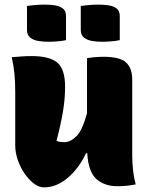

<svg xmlns="http://www.w3.org/2000/svg" viewBox="-20 -799 640 832"><path d="M118 -556Q195 -556 228.5 -527.5Q262 -499 262 -423Q262 -371 253 -316.5Q244 -262 225 -189Q233 -185 241.5 -184Q250 -183 259 -183Q285 -183 311 -208.5Q337 -234 357 -308V-547Q376 -550 394.5 -551.5Q413 -553 428 -553Q499 -553 526 -528.5Q553 -504 553 -454V-127Q553 -90 557 -57.5Q561 -25 568 0Q549 4 529 6Q509 8 488 8Q434 8 398.5 -22.5Q363 -53 358 -135H353Q321 -68 272.5 -27.5Q224 13 171 13Q149 13 127 -3.5Q105 -20 86.5 -47Q68 -74 57 -106Q46 -138 46 -169V-401Q46 -445 42.5 -480Q39 -515 31 -551Q52 -553 74 -554.5Q96 -556 118 -556ZM97 -773Q116 -776 137 -777.5Q158 -779 174 -779Q196 -779 217 -776Q238 -773 252 -762.5Q266 -752 266 -730V-625Q247 -621 226 -619.5Q205 -618 188 -618Q167 -618 146 -621.5Q125 -625 111 -636Q97 -647 97 -669ZM330 -773Q350 -776 370.5 -777.5Q391 -779 407 -779Q429 -779 450 -776Q471 -773 485 -762.5Q499 -752 499 -730V-625Q480 -621 459 -619.5Q438 -618 421 -618Q400 -618 379 -621.5Q358 -625 344 -636Q330 -647 330 -669Z"/></svg>

Font: Recursive Mn Csl St Blk
Style: Regular
Weight: 900
Monospace: yes
Version: Version 1.079;hotconv 1.0.112;makeotfexe 2.5.65598; ttfautoh